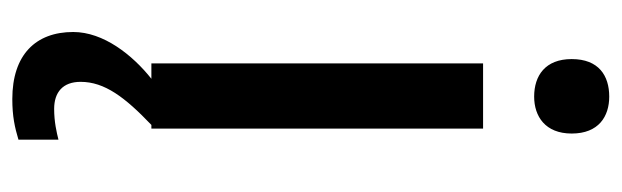

<svg xmlns="http://www.w3.org/2000/svg" viewBox="-369 -415 1010 312"><g transform="rotate(90 136.0 -259.0)"><path d="M137 -744C103 -744 76 -727 76 -683C76 -640 103 -622 137 -622C169 -622 197 -640 197 -683C197 -727 169 -744 137 -744ZM113 115C113 76 138 43 183 0H189V-539H83V0H108C69 31 32 78 32 127C32 188 69 226 141 226C169 226 187 222 207 216V151C195 154 178 158 157 158C130 158 113 144 113 115Z"/></g></svg>

Font: Noto Sans Gujarati Medium
Style: Regular
Weight: 500
Designer: Jelle Bosma - Monotype Design Team, Universal Thirst
Foundry: Monotype Imaging Inc.
Version: Version 2.106